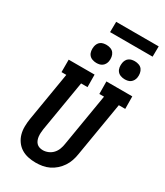

<svg xmlns="http://www.w3.org/2000/svg" viewBox="-271 -1236 1156 1349"><g transform="rotate(30 307.0 -562.0)"><path d="M257 8Q225 8 195 1.5Q165 -5 140 -20.5Q115 -36 97.5 -60.5Q80 -85 72 -114Q64 -143 64.5 -175Q65 -207 70 -238L136 -634H97V-735H307L308 -634H256L187 -222Q185 -207 184 -192Q183 -177 184.5 -163Q186 -149 191 -135.5Q196 -122 205.5 -112Q215 -102 228.5 -97.5Q242 -93 257 -93Q278 -93 299.5 -102Q321 -111 336.5 -128Q352 -145 360 -166.5Q368 -188 371 -209L442 -634H404L403 -735H613L614 -634H562L488 -192Q484 -166 475 -139.5Q466 -113 450 -89Q434 -65 412 -45.5Q390 -26 364 -13.5Q338 -1 310.5 3.5Q283 8 257 8ZM506 -812Q489 -812 472.5 -818Q456 -824 446 -837Q436 -850 433.5 -867.5Q431 -885 434 -903Q436 -915 442 -926.5Q448 -938 458.5 -945.5Q469 -953 481.5 -955.5Q494 -958 506 -958Q523 -958 539.5 -952Q556 -946 565.5 -933Q575 -920 578 -902.5Q581 -885 578 -867Q576 -855 569.5 -843.5Q563 -832 552.5 -824.5Q542 -817 530 -814.5Q518 -812 506 -812ZM276 -812Q259 -812 242.5 -818Q226 -824 216 -837Q206 -850 203.5 -867.5Q201 -885 204 -903Q206 -915 212 -926.5Q218 -938 228.5 -945.5Q239 -953 251.5 -955.5Q264 -958 276 -958Q293 -958 309.5 -952Q326 -946 335.5 -933Q345 -920 348 -902.5Q351 -885 348 -867Q346 -855 339.5 -843.5Q333 -832 322.5 -824.5Q312 -817 300 -814.5Q288 -812 276 -812ZM252 -1048 253 -1132H598L597 -1048Z"/></g></svg>

Font: Iosevka HT Extended
Style: Bold Italic
Weight: 700
Width: 7
Italic angle: -9°
Monospace: yes
Designer: Belleve Invis
Foundry: Belleve Invis
Version: Version 32.3.0; ttfautohint (v1.8.4)